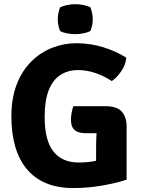

<svg xmlns="http://www.w3.org/2000/svg" viewBox="-20 -910 694 944"><path d="M601 -626.5Q598.5 -592.5 576.2 -560Q554 -527.5 529.5 -511.5Q493 -536 449.8 -550.8Q406.5 -565.5 364.5 -565.5Q314 -565.5 277 -541.5Q240 -517.5 219.8 -467Q199.5 -416.5 199.5 -336Q199.5 -219 242.8 -165Q286 -111 366.5 -111Q415.5 -111 454.5 -120Q493.5 -129 519 -136L602.5 -26.5Q573.5 -17 532.8 -7.5Q492 2 443 8.2Q394 14.5 339 14.5Q262 14.5 205 -10Q148 -34.5 110.5 -80.2Q73 -126 54.5 -191Q36 -256 36 -337Q36 -428 62.5 -495.8Q89 -563.5 134.5 -608.2Q180 -653 237 -675.2Q294 -697.5 355 -697.5Q423.5 -697.5 486.8 -678Q550 -658.5 601 -626.5ZM452.5 -185.5Q452.5 -221 455 -260.8Q457.5 -300.5 467 -334L602.5 -289V-26.5L452.5 -24.5ZM497 -388Q556.5 -388 579.5 -360.2Q602.5 -332.5 602.5 -289V-255H405.5Q380 -255 363 -261.2Q346 -267.5 337.5 -282.2Q329 -297 329 -322Q329 -338 332.2 -356Q335.5 -374 340.5 -388ZM264 -816Q264 -829.5 267 -844.8Q270 -860 275.5 -874Q288.5 -880.5 309.2 -885Q330 -889.5 350 -889.5Q370.5 -889.5 391.8 -885Q413 -880.5 424.5 -874Q430 -860 433 -844.5Q436 -829 436 -816Q436 -786 424.5 -757.5Q413 -751 391.8 -746.5Q370.5 -742 350 -742Q330 -742 308.5 -746.2Q287 -750.5 275.5 -757.5Q264 -786 264 -816Z"/></svg>

Font: Signika Light
Style: Bold
Weight: 700
Version: Version 2.003;gftools[0.9.32]